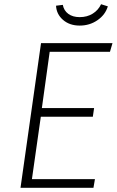

<svg xmlns="http://www.w3.org/2000/svg" viewBox="-20 -888 552 908"><path d="M512 -684 500 -643H215L178 -377H425L419 -336H173L131 -41H429L422 0H77L174 -684ZM245 -861 277 -865Q282 -838 303 -822.5Q324 -807 357 -807Q392 -807 418.5 -823.5Q445 -840 458 -868L490 -858Q478 -818 441 -792.5Q404 -767 357 -767Q309 -767 278 -794Q247 -821 245 -861Z"/></svg>

Font: Fira Sans ExtraLight
Style: Italic
Weight: 275
Italic angle: -8°
Designer: Carrois Corporate & Edenspiekermann AG
Foundry: Carrois Corporate GbR & Edenspiekermann AG
Version: Version 4.203